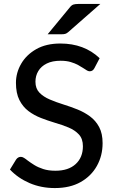

<svg xmlns="http://www.w3.org/2000/svg" viewBox="-20 -947 584 975"><path d="M258.5 8Q189 8 130.2 -17.2Q71.5 -42.5 30.5 -86L61.5 -136.5Q71 -150.5 86 -150.5Q93.5 -150.5 102 -145.2Q110.5 -140 121 -131.5Q135 -121 154.2 -109Q173.5 -97 199.8 -88.5Q226 -80 261.5 -80Q327.5 -80 364.2 -113.8Q401 -147.5 401 -204.5Q401 -242 380.8 -264Q360.5 -286 328.2 -299.5Q296 -313 257.5 -324Q222.5 -334.5 187.8 -348Q153 -361.5 124.5 -383Q96 -404.5 78.5 -439Q61 -473.5 61 -526.5Q61 -577.5 87.5 -623.2Q114 -669 164.2 -697.5Q214.5 -726 286.5 -726Q407.5 -726 486 -651.5L459.5 -601Q451.5 -585 435.5 -585Q429.5 -585 422 -589Q414.5 -593 405.5 -599.5Q393.5 -607.5 377.2 -616.5Q361 -625.5 339 -632Q317 -638.5 287.5 -638.5Q246 -638.5 217.5 -624.5Q189 -610.5 174.5 -586.2Q160 -562 160 -532Q160 -497.5 180.2 -476.5Q200.5 -455.5 232.8 -441.8Q265 -428 303.5 -416Q339 -405 373.8 -391Q408.5 -377 437.2 -355.8Q466 -334.5 483.5 -301.8Q501 -269 501 -220Q501 -156.5 472.2 -104.8Q443.5 -53 389.5 -22.5Q335.5 8 258.5 8ZM292.5 -773H222L335 -910Q343.5 -921 353 -924Q362.5 -927 379.5 -927H489.5L326.5 -784Q318.5 -777 311.2 -775Q304 -773 292.5 -773Z"/></svg>

Font: Verano Sans Medium
Style: Regular
Weight: 500
Designer: Lukasz Dziedzic with Adam Twardoch and Botio Nikoltchev
Foundry: tyPoland Lukasz Dziedzic
Version: Version 3.001;December 28, 2019;FontCreator 12.0.0.2547 64-b